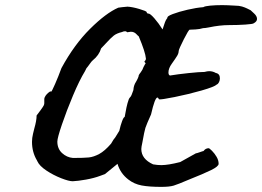

<svg xmlns="http://www.w3.org/2000/svg" viewBox="-20 -680 1024 750"><path d="M984 -606Q984 -596 971 -589Q968 -586 938.5 -584Q909 -582 875 -582Q839 -582 796 -573Q781 -570 773 -570Q761 -566 743.5 -565Q726 -564 721 -564Q717 -564 698 -526.5Q679 -489 678 -481Q678 -472 672 -462Q666 -452 651 -431Q638 -413 638 -397Q638 -387 644 -385Q674 -390 716.5 -394.5Q759 -399 779 -399Q790 -402 797 -402Q811 -402 823 -395Q839 -392 839 -374Q839 -366 835.5 -359Q832 -352 827 -350Q818 -341 767.5 -326.5Q717 -312 662.5 -301Q608 -290 601 -292Q598 -299 595 -299Q585 -299 570 -233Q552 -193 548 -180.5Q544 -168 536 -123Q532 -105 532 -98Q532 -59 578 -38Q595 -35 610 -35Q637 -35 684 -47Q688 -49 745 -81Q748 -81 760.5 -85.5Q773 -90 775 -90Q783 -101 795 -101Q798 -101 808 -91Q818 -81 826 -67.5Q834 -54 834 -40Q834 -30 804.5 -15.5Q775 -1 717 22Q675 40 658.5 45Q642 50 610 50Q563 50 533.5 44.5Q504 39 481 21Q450 -3 439 -40Q394 -3 390 0L371 7Q347 16 316 21.5Q285 27 264 28Q249 28 218.5 16Q188 4 161 -14Q134 -32 126 -50L124 -54Q105 -86 105 -126Q105 -141 109 -157.5Q113 -174 114 -178Q123 -209 123 -229Q128 -235 138.5 -249.5Q149 -264 151 -268.5Q153 -273 153 -277V-292Q153 -299 158 -306Q163 -313 168.5 -317.5Q174 -322 176 -323L180 -322Q182 -322 195 -351.5Q208 -381 220 -414Q270 -506 332 -567.5Q394 -629 442 -650Q446 -651 457 -652Q468 -653 478 -654Q497 -653 524 -645Q551 -637 553 -633Q553 -629 555.5 -628Q558 -627 559 -627Q566 -628 583 -608.5Q600 -589 615 -565Q617 -570 622 -586Q627 -602 634 -610Q631 -616 654.5 -625Q678 -634 712.5 -642Q747 -650 774 -652Q780 -656 801 -658Q822 -660 848 -660Q866 -660 898 -658Q914 -658 925.5 -654.5Q937 -651 946 -646.5Q955 -642 959 -640Q961 -638 972.5 -627.5Q984 -617 984 -606ZM430 -143 446 -169Q451 -191 457 -207Q463 -223 467 -223L474 -260Q475 -266 478 -276.5Q481 -287 483 -292Q485 -297 489 -301Q493 -304 501 -328Q501 -330 502 -337Q503 -344 507 -353Q522 -378 522 -386Q523 -389 530 -398Q537 -407 541 -419L544 -424Q544 -426 546 -428L549 -433Q544 -438 544 -439Q544 -440 547 -443Q550 -446 550 -451Q548 -476 522 -538Q519 -540 514 -545.5Q509 -551 503.5 -553.5Q498 -556 491 -556Q487 -556 477 -554Q473 -558 469 -558Q465 -558 462 -557L457 -555Q436 -550 424.5 -541Q413 -532 392 -509L375 -491Q367 -464 342 -444Q338 -441 330 -429.5Q322 -418 318 -414L312 -402Q290 -366 265 -306.5Q240 -247 222 -194Q204 -141 204 -127Q204 -99 222.5 -82Q241 -65 265 -63Q308 -63 327 -65Q346 -67 367.5 -78.5Q389 -90 414 -119Q424 -137 430 -143Z"/></svg>

Font: Caveat
Style: Bold
Weight: 700
Designer: Pablo Impallari
Foundry: Pablo Impallari
Version: Version 1.500; ttfautohint (v1.6)